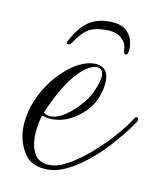

<svg xmlns="http://www.w3.org/2000/svg" viewBox="-57 -463 440 519"><g transform="rotate(10 162.5 -203.5)"><path d="M203 -415Q238 -415 253.5 -397.5Q269 -380 269 -355Q269 -348 267.5 -341.5Q266 -335 262 -335Q255 -335 255 -348Q255 -365 240.5 -378Q226 -391 198 -391Q164 -391 147 -379Q130 -367 115 -344Q110 -335 104 -335Q96 -335 101 -344Q121 -382 144.5 -398.5Q168 -415 203 -415ZM108 8Q62 8 42.5 -23Q23 -54 23 -93Q23 -108 26 -123.5Q29 -139 33 -152Q44 -184 62.5 -211.5Q81 -239 103 -258Q122 -276 143.5 -286Q165 -296 183 -296Q200 -296 210.5 -286.5Q221 -277 221 -255Q221 -238 214 -217Q203 -181 168.5 -154.5Q134 -128 96 -128Q89 -128 82 -129.5Q75 -131 67 -133Q63 -118 60.5 -102.5Q58 -87 58 -73Q58 -45 70 -25Q82 -5 112 -5Q135 -5 164 -22Q193 -39 222.5 -65Q252 -91 276 -118.5Q300 -146 314 -168Q317 -173 320 -173Q325 -173 325 -167Q325 -164 322 -159Q297 -123 265 -88Q233 -53 198 -28Q174 -11 151.5 -1.5Q129 8 108 8ZM91 -135Q110 -135 131 -149.5Q152 -164 169 -183.5Q186 -203 193 -218Q208 -250 208 -267Q208 -288 190 -288Q178 -288 160 -275.5Q142 -263 124 -239Q107 -216 93 -189Q79 -162 71 -142Q79 -135 91 -135Z"/></g></svg>

Font: Gwendolyn
Style: Regular
Weight: 400
Designer: Robert E. Leuschke
Foundry: Robert E. Leuschke
Version: Version 1.010; ttfautohint (v1.8.3)